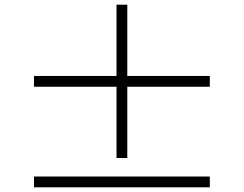

<svg xmlns="http://www.w3.org/2000/svg" viewBox="-20 -808 1040 819"><path d="M523 -134V-438H875V-484H523V-788H477V-484H125V-438H477V-134ZM125 -55V-9H875V-55Z"/></svg>

Font: Noto Serif SC SemiBold
Style: Regular
Weight: 600
Designer: Ryoko NISHIZUKA 西塚涼子 (kana & ideographs); Frank Grießhammer (Latin, Greek & Cyrillic); Wenlong ZHANG 张文龙 (bopomofo); San
Foundry: Adobe
Version: Version 2.001;hotconv 1.1.0;makeotfexe 2.6.0